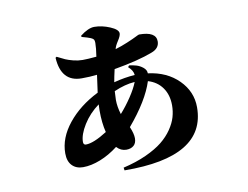

<svg xmlns="http://www.w3.org/2000/svg" viewBox="-75 -719 1149 889"><g transform="rotate(-10 500.0 -274.5)"><path d="M541 -402.8 546.9 -410.2Q563.5 -408.2 579.8 -403.6Q596.2 -398.9 611.1 -387Q626 -375 626 -358.9Q714.4 -347.7 768.8 -293.2Q823.2 -238.8 823.2 -165Q823.2 68.4 441.9 64.9L439.9 51.8Q501 37.6 548.6 15.9Q596.2 -5.9 626.2 -30Q656.2 -54.2 675.8 -83Q695.3 -111.8 703.1 -138.7Q710.9 -165.5 710.9 -193.8Q710.9 -242.7 687 -276.6Q663.1 -310.5 620.1 -323.2Q592.3 -235.8 501 -127.9Q515.1 -95.2 515.1 -73.2Q515.1 -50.8 502 -39.3Q488.8 -27.8 466.8 -27.8Q441.4 -27.8 421.9 -48.8Q380.9 -17.1 337.4 0Q293.9 17.1 255.9 17.1Q223.6 17.1 204.3 -2.9Q185.1 -22.9 185.1 -60.1Q185.1 -132.3 239 -199.5Q293 -266.6 381.8 -311Q383.8 -330.1 393.1 -393.1Q359.9 -389.2 320.8 -389.2Q224.6 -389.2 217.8 -503.9L223.1 -507.8Q246.6 -495.6 260.7 -489.5Q274.9 -483.4 296.6 -477.8Q318.4 -472.2 339.8 -472.2Q362.8 -472.2 404.8 -476.1Q411.1 -516.6 411.1 -540Q411.1 -550.8 408 -555.7Q404.8 -560.5 395 -564.9Q382.3 -570.3 353 -578.1L352.1 -584Q390.6 -613.8 418.9 -613.8Q454.6 -613.8 492.2 -597.9Q529.8 -582 529.8 -564Q529.8 -552.2 515.9 -531Q502 -509.8 499 -496.1V-495.1Q528.3 -503.9 556.6 -515.9Q585 -527.8 599.9 -535.4Q614.7 -543 617.2 -543Q696.8 -543 696.8 -497.1Q696.8 -463.9 659.2 -450.2Q593.8 -424.8 478 -404.8Q469.2 -366.2 465.8 -345.2Q518.1 -358.9 564.9 -361.8Q563.5 -383.3 541 -402.8ZM459 -263.2Q459 -231.4 470.2 -194.8Q498.5 -226.6 523.2 -263.7Q547.9 -300.8 559.1 -330.1Q513.2 -327.1 460.9 -304.2Q459 -275.9 459 -263.2ZM287.1 -84Q322.8 -84 387.2 -125Q376 -169.4 376 -228Q376 -247.1 377 -256.8Q331.1 -223.1 303 -177.7Q274.9 -132.3 274.9 -98.1Q274.9 -84 287.1 -84Z"/></g></svg>

Font: Noto Serif JP Black
Style: Regular
Weight: 900
Designer: Ryoko NISHIZUKA  (kana & ideographs); Frank Grießhammer (Latin, Greek & Cyrillic); Wenlong ZHANG  (bopomofo); Sandoll Co
Foundry: Adobe Systems Incorporated
Version: Version 1.001;PS 1.001;hotconv 16.6.54;makeotf.lib2.5.65590